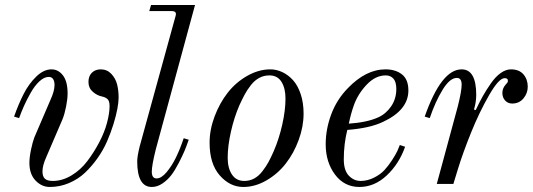

<svg xmlns="http://www.w3.org/2000/svg" viewBox="-20 -732 2120 764"><path d="M36 -268Q54 -319 74.5 -359Q95 -399 124.5 -427.5Q154 -456 185 -456Q212 -456 230.5 -432Q249 -408 249 -360Q249 -338 243 -308Q237 -278 229 -258L165 -109Q149 -74 149 -50Q149 -30 158.5 -21Q168 -12 190 -12Q228 -12 264.5 -34Q301 -56 327.5 -91Q354 -126 375 -166Q396 -206 406 -244Q416 -282 416 -310Q416 -330 408 -337.5Q400 -345 386 -348Q366 -352 349 -367Q332 -382 332 -406Q332 -429 345.5 -442.5Q359 -456 381 -456Q406 -456 423 -438Q440 -420 446 -396Q452 -372 452 -344Q452 -326 447 -299Q442 -272 431.5 -238Q421 -204 406 -169.5Q391 -135 368 -102.5Q345 -70 318 -44.5Q291 -19 254.5 -3.5Q218 12 178 12Q146 12 121.5 -13.5Q97 -39 97 -84Q97 -106 103.5 -137Q110 -168 117 -186L181 -335Q197 -370 197 -394Q197 -408 191.5 -417Q186 -426 174 -426Q156 -426 137 -408.5Q118 -391 102 -362.5Q86 -334 75.5 -310.5Q65 -287 56 -262Z M526 -90Q526 -110 536 -150L678 -666Q682 -678 678 -683Q674 -688 662 -688H574L581 -712H756L600 -138Q584 -74 584 -49Q584 -22 603 -22Q622 -22 643 -47Q664 -72 680.5 -106Q697 -140 711 -182L731 -176Q722 -150 714 -131Q706 -112 691 -83Q676 -54 661.5 -35Q647 -16 626.5 -2Q606 12 584 12Q526 12 526 -90Z M886 -104Q886 -63 903 -37.5Q920 -12 952 -12Q974 -12 992 -22Q1010 -32 1024.5 -51Q1039 -70 1048.5 -87.5Q1058 -105 1069 -130Q1090 -178 1103 -235.5Q1116 -293 1116 -340Q1116 -381 1100 -406.5Q1084 -432 1052 -432Q1030 -432 1011.5 -422Q993 -412 978.5 -393.5Q964 -375 954 -356.5Q944 -338 933 -314Q912 -266 899 -208.5Q886 -151 886 -104ZM814 -164Q814 -216 834 -269Q854 -322 886 -363Q918 -404 963.5 -430Q1009 -456 1056 -456Q1080 -456 1103.5 -445Q1127 -434 1146 -413Q1165 -392 1176.5 -357.5Q1188 -323 1188 -280Q1188 -228 1168.5 -175Q1149 -122 1117 -81Q1085 -40 1040 -14Q995 12 948 12Q895 12 854.5 -34Q814 -80 814 -164Z M1276 -158Q1276 -218 1298 -277Q1320 -336 1364 -381Q1436 -456 1514 -456Q1554 -456 1579.5 -436Q1605 -416 1605 -372Q1605 -294 1504 -247Q1452 -222 1362 -215Q1348 -159 1348 -98Q1348 -54 1368 -33Q1388 -12 1415 -12Q1442 -12 1468 -25Q1494 -38 1510 -55.5Q1526 -73 1540.5 -95.5Q1555 -118 1561 -131Q1567 -144 1571 -155L1592 -148Q1568 -80 1519 -34Q1470 12 1410 12Q1350 12 1313 -37.5Q1276 -87 1276 -158ZM1368 -240Q1441 -245 1485 -265Q1516 -279 1536.5 -309Q1557 -339 1557 -378Q1557 -406 1545.5 -419Q1534 -432 1515 -432Q1474 -432 1439 -395Q1404 -358 1388 -313Q1376 -279 1368 -240Z M1670 -268Q1736 -456 1817 -456Q1875 -456 1875 -354Q1875 -326 1866 -296L1873 -294Q1888 -326 1901.5 -350Q1915 -374 1933.5 -400.5Q1952 -427 1972.5 -441.5Q1993 -456 2013 -456Q2046 -456 2063 -436Q2080 -416 2080 -387Q2080 -361 2063 -340.5Q2046 -320 2018 -320Q2001 -320 1990 -332Q1979 -344 1979 -362Q1979 -380 1991 -394Q2001 -404 2001 -409Q2001 -412 2000.5 -414.5Q2000 -417 1997 -419Q1994 -421 1988 -421Q1965 -421 1926 -353Q1887 -285 1854.5 -204.5Q1822 -124 1803 -62L1784 0H1718L1802 -310Q1817 -370 1817 -395Q1817 -422 1798 -422Q1770 -422 1741 -374.5Q1712 -327 1690 -262Z"/></svg>

Font: Old Standard TT
Style: Italic
Weight: 400
Italic angle: -15.2°
Designer: Alexey Kryukov <alexios@thessalonica.org.ru>
Version: Version 2.2